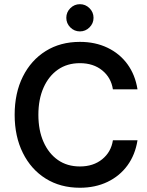

<svg xmlns="http://www.w3.org/2000/svg" viewBox="-20 -885 702 917"><path d="M361.7 11.7Q268.3 11.7 198.3 -32.1Q128.3 -75.8 89.2 -154.6Q50 -233.3 50 -336.7Q50 -440.8 89.2 -519.2Q128.3 -597.5 198.3 -641.2Q268.3 -685 361.7 -685Q435 -685 493.3 -657.1Q551.7 -629.2 588.8 -578.3Q625.8 -527.5 636.7 -458.3H519.2Q510.8 -514.2 468.3 -548.8Q425.8 -583.3 361.7 -583.3Q300.8 -583.3 256.7 -552.5Q212.5 -521.7 187.9 -466.3Q163.3 -410.8 163.3 -336.7Q163.3 -262.5 187.9 -207.1Q212.5 -151.7 256.7 -120.8Q300.8 -90 361.7 -90Q425.8 -90 468.3 -124.6Q510.8 -159.2 519.2 -215H636.7Q625.8 -145.8 588.8 -95Q551.7 -44.2 493.3 -16.2Q435 11.7 361.7 11.7ZM361.7 -735Q335 -735 315.8 -754.2Q296.7 -773.3 296.7 -800Q296.7 -826.7 315.8 -845.8Q335 -865 361.7 -865Q388.3 -865 407.5 -845.8Q426.7 -826.7 426.7 -800Q426.7 -773.3 407.5 -754.2Q388.3 -735 361.7 -735Z"/></svg>

Font: Funnel Sans Medium
Style: Regular
Weight: 500
Version: Version 1.000; Beta; Release 5; Build 24; ttfautohint (v1.8.